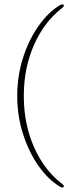

<svg xmlns="http://www.w3.org/2000/svg" viewBox="-20 -740 322 875"><path d="M58.5 -303Q58.5 -393.5 84.8 -476Q111 -558.5 155.2 -621.2Q199.5 -684 253 -716.5Q266.5 -723.5 270.5 -717Q273.5 -711.5 260 -701Q180.5 -639 134.5 -534.2Q88.5 -429.5 88.5 -303Q88.5 -175.5 134.5 -70.8Q180.5 34 260 95.5Q274 106 270.5 111Q266.5 118 253 110.5Q199.5 78.5 155.2 15.5Q111 -47.5 84.8 -129.8Q58.5 -212 58.5 -303Z"/></svg>

Font: Fraunces 144pt S050 Thin
Style: Regular
Weight: 100
Version: Version 1.000; ttfautohint (v1.8.3)